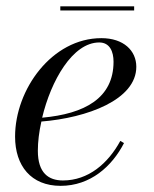

<svg xmlns="http://www.w3.org/2000/svg" viewBox="-20 -594 500 624"><path d="M176 -573.5V-560H416V-573.5ZM103 -104C103 -133 107 -166 114.5 -199C263 -211 423 -269.5 423 -377C423 -429.5 381.5 -470 309.5 -470C149 -470 29 -303.5 29 -150C29 -55 81 10 177 10C273.5 10 344 -53 383 -129L371 -136C331 -62.5 267 -7.5 184.5 -7.5C138 -7.5 103 -31.5 103 -104ZM302.5 -456C337 -456 349 -426 349 -393.5C349 -275 255.5 -224 117 -211.5C145.5 -331.5 216 -456 302.5 -456Z"/></svg>

Font: Bodoni* 16pt
Style: Italic
Weight: 400
Italic angle: -13°
Version: Version 2.3